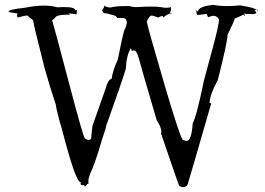

<svg xmlns="http://www.w3.org/2000/svg" viewBox="-20 -752 1087 789"><path d="M731 17Q747 17 751 6Q755 -5 848 -327L841 -330Q844 -367 875 -423Q915 -580 915 -609Q941 -661 945 -676Q959 -681 981 -692L985 -686Q986 -686 986 -688L984 -698Q993 -693 995 -693L994 -695L1013 -694Q1033 -694 1033 -700Q1033 -703 1026 -709Q1032 -712 1036 -712Q1040 -712 1040 -707V-704Q1040 -719 966 -730Q939 -727 914 -727Q883 -727 856 -732Q797 -726 793 -705Q786 -706 782 -718Q789 -700 789 -694V-693Q789 -691 795 -691Q805 -691 829 -695L835 -681Q849 -687 858 -687Q866 -687 873 -681Q880 -675 880 -669Q880 -663 873 -629.5Q866 -596 818 -421Q788 -274 772 -246Q767 -173 747 -173Q740 -173 734 -177L733 -176Q723 -176 655 -407.5Q587 -639 583 -664Q595 -688 602 -688Q610 -688 630 -680Q641 -686 646 -686Q651 -686 651 -680Q671 -697 683 -697H688Q688 -698 677 -700Q683 -706 683 -713L682 -724L683 -723Q676 -720 664 -720Q654 -720 642 -722.5Q630 -725 601 -725Q579 -725 544 -723H536Q525 -723 513 -727H493Q455 -727 433 -721Q410 -723 410 -731Q409 -723 399 -707H400V-708Q405 -698 409 -698H411Q416 -698 440 -691Q456 -689 462 -678H489Q501 -674 501 -660Q501 -648 491 -628Q484 -608 464 -507Q443 -462 439 -429Q423 -424 414 -388L360 -235Q355 -194 355 -185V-183Q351 -177 344 -177Q338 -177 329 -183Q323 -185 262 -416.5Q201 -648 194 -669Q203 -674 210 -683Q217 -692 267 -692L268 -693Q268 -695 259 -698L297 -693Q295 -693 295 -698Q295 -703 297 -713V-712Q297 -710 292 -710H289Q289 -723 242 -723L215 -722Q192 -729 161 -729Q126 -729 81 -720Q16 -713 16 -705L14 -710L16 -702V-704Q17 -701 52 -697Q50 -693 50 -689Q50 -684 53 -680Q81 -688 91 -688Q95 -688 97 -684.5Q99 -681 116 -669Q116 -658 163 -473Q186 -391 209 -323Q214 -289 234 -223Q291 -3 311 -3L313 -4Q311 0 311 3Q311 9 322 9L332 8L328 7Q326 7 326 9Q326 11 329 15Q340 2 344 2L345 3Q343 -1 343 -7Q343 -18 350 -37Q371 -80 399 -178Q414 -220 419 -245L417 -246L420 -245Q481 -416 497 -469Q500 -528 519 -556L522 -552L517 -558L522 -542Q526 -545 530 -545Q542 -545 550.5 -512Q559 -479 624 -258Q643 -229 643 -211L642 -203Q712 3 715 8.5Q718 14 728 17Z"/></svg>

Font: Xiaobo Songti 小帛宋体
Style: Regular
Weight: 400
Version: Version 1.501;March 17, 2024;FontCreator 14.0.0.2814 64-bit